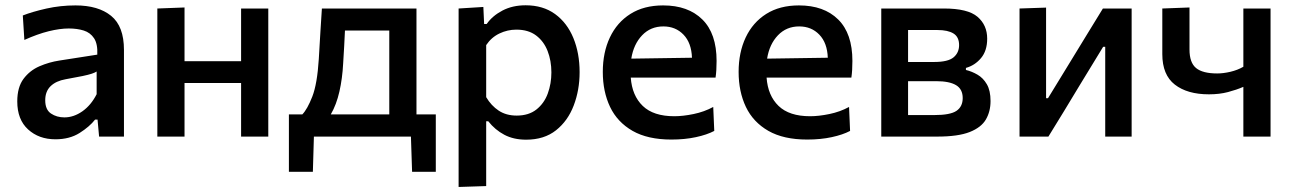

<svg xmlns="http://www.w3.org/2000/svg" viewBox="-20 -530 5021 745"><path d="M195 10.5Q131 10.5 89 -27.8Q47 -66 47 -136.5Q47 -191.5 71.2 -224Q95.5 -256.5 133 -272.8Q170.5 -289 210 -295L357.5 -318Q359.5 -359.5 345 -381.5Q330.5 -403.5 305 -411.5Q279.5 -419.5 247 -419.5Q212.5 -419.5 169 -408.8Q125.5 -398 74.5 -375L68.5 -470Q105.5 -484.5 160 -496.8Q214.5 -509 273 -509Q361.5 -509 411.2 -468.5Q461 -428 461 -336.5V0H364.5L358.5 -66H349Q327.5 -38.5 288.8 -14Q250 10.5 195 10.5ZM230 -74.5Q266 -74.5 299.8 -98.2Q333.5 -122 355 -164.5V-252.5Q348 -248 336 -244Q324 -240 300.5 -235Q277 -230 234.5 -222.5Q197.5 -216 176.5 -195.8Q155.5 -175.5 155.5 -141Q155.5 -104.5 177.8 -89.5Q200 -74.5 230 -74.5Z M590.5 0V-497L696 -501V-292.5H915.5V-497H1021V0H915.5V-208H696V0Z M1101 136.5V-86H1153Q1172.5 -106 1191.8 -155.2Q1211 -204.5 1217 -301Q1220.5 -360 1223.2 -406Q1226 -452 1229 -497H1596V-86H1671V136.5H1579L1574.5 0H1198L1194 136.5ZM1311.5 -283.5Q1308.5 -225.5 1297 -174.8Q1285.5 -124 1263.5 -86H1490.5V-411.5H1318.5Q1317 -382 1315.5 -351Q1313.5 -320 1311.5 -283.5Z M1759.5 195.5V-497L1855.5 -503L1858.5 -437H1868.5Q1890.5 -468.5 1929.5 -489Q1968.5 -509.5 2019.5 -509.5Q2087 -509.5 2133.8 -475.5Q2180.5 -441.5 2204.8 -382.5Q2229 -323.5 2229 -250Q2229 -180.5 2206.2 -120.8Q2183.5 -61 2137.5 -24.5Q2091.5 12 2021.5 12Q1973 12 1937 -7Q1901 -26 1874.5 -59.5H1866.5V192ZM1985 -81.5Q2031.5 -81.5 2061.5 -105.2Q2091.5 -129 2105.5 -167.2Q2119.5 -205.5 2119.5 -249Q2119.5 -294.5 2104.8 -332.2Q2090 -370 2060 -392.5Q2030 -415 1983.5 -415Q1949 -415 1917.8 -400Q1886.5 -385 1866.5 -355V-153Q1886 -120 1915 -100.8Q1944 -81.5 1985 -81.5Z M2585 11.5Q2493.5 11.5 2434.5 -22.2Q2375.5 -56 2347.2 -115.2Q2319 -174.5 2319 -251Q2319 -326.5 2346.5 -384.8Q2374 -443 2426.2 -476Q2478.5 -509 2553 -509Q2650 -509 2705.2 -454.5Q2760.5 -400 2760.5 -293.5Q2760.5 -255.5 2756.5 -229H2427.5Q2432.5 -159 2474 -119Q2515.5 -79 2596.5 -79Q2630 -79 2671.2 -87.5Q2712.5 -96 2747.5 -115L2751.5 -22Q2723 -7 2680.2 2.2Q2637.5 11.5 2585 11.5ZM2554 -427.5Q2504.5 -427.5 2471.5 -393Q2438.5 -358.5 2429.5 -302.5L2665 -306Q2663 -363.5 2632.2 -395.5Q2601.5 -427.5 2554 -427.5Z M3112 11.5Q3020.5 11.5 2961.5 -22.2Q2902.5 -56 2874.2 -115.2Q2846 -174.5 2846 -251Q2846 -326.5 2873.5 -384.8Q2901 -443 2953.2 -476Q3005.5 -509 3080 -509Q3177 -509 3232.2 -454.5Q3287.5 -400 3287.5 -293.5Q3287.5 -255.5 3283.5 -229H2954.5Q2959.5 -159 3001 -119Q3042.5 -79 3123.5 -79Q3157 -79 3198.2 -87.5Q3239.5 -96 3274.5 -115L3278.5 -22Q3250 -7 3207.2 2.2Q3164.5 11.5 3112 11.5ZM3081 -427.5Q3031.5 -427.5 2998.5 -393Q2965.5 -358.5 2956.5 -302.5L3192 -306Q3190 -363.5 3159.2 -395.5Q3128.5 -427.5 3081 -427.5Z M3399.5 0V-497H3642.5Q3735.5 -497 3773 -464.8Q3810.5 -432.5 3810.5 -380Q3810.5 -333 3786.5 -304.5Q3762.5 -276 3728 -266.5V-258.5Q3751 -253 3773 -240.2Q3795 -227.5 3809.2 -203Q3823.5 -178.5 3823.5 -138Q3823.5 -97.5 3805.5 -66.5Q3787.5 -35.5 3742.8 -17.8Q3698 0 3616.5 0ZM3617.5 -413.5H3503.5V-289.5H3604.5Q3658.5 -289.5 3680 -307.5Q3701.5 -325.5 3701.5 -355Q3701.5 -386.5 3679.8 -400Q3658 -413.5 3617.5 -413.5ZM3503.5 -83.5H3605Q3667.5 -83.5 3691.5 -100Q3715.5 -116.5 3715.5 -149.5Q3715.5 -184 3689.8 -199.5Q3664 -215 3613 -215H3503.5Z M3936 0V-497L4039 -500.5V-149H4046.5L4139.5 -301Q4170 -350.5 4200 -400Q4230 -449 4259.5 -497H4371V0H4268.5V-348.5H4260.5L4169 -198.5Q4138.5 -148.5 4108.5 -98.5Q4078 -48.5 4048 0Z M4804.5 0V-193Q4778 -181.5 4745 -172.8Q4712 -164 4671 -164Q4587 -164 4538.5 -201.8Q4490 -239.5 4490 -320V-497L4595.5 -501V-338Q4595.5 -287 4621 -266Q4646.5 -245 4703 -245Q4727 -245 4754.5 -251.5Q4782 -258 4804.5 -271V-497H4910V0Z"/></svg>

Font: Heraclito Medium
Style: Regular
Weight: 500
Designer: Kostas Bartsokas (font) & Cristiano Sobral (main changes)
Foundry: Kostas Bartsokas (font) & Cristiano Sobral (main changes)
Version: Version 1.00;July 8, 2020;FontCreator 13.0.0.2655 64-bit